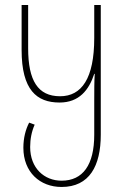

<svg xmlns="http://www.w3.org/2000/svg" viewBox="-20 -734 499 764"><path d="M225 10C336 10 381 -74 381 -198V-714H355V-583C355 -422 305 -351 219 -351C131 -351 92 -413 92 -542V-714H66V-535C66 -376 126 -326 217 -326C295 -326 334 -376 355 -440H357C355 -413 355 -371 355 -333V-198C355 -78 310 -15 225 -15C156 -15 100 -65 100 -149C100 -181 106 -211 118 -238L96 -246C82 -219 73 -185 73 -146C73 -49 139 10 225 10Z"/></svg>

Font: Noto Sans Georgian ExtraCondensed Thin
Style: Regular
Weight: 100
Width: 2
Designer: Monotype Design Team, Akaki Razmadze
Foundry: Google LLC
Version: Version 2.005